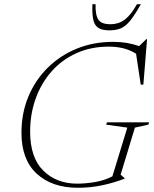

<svg xmlns="http://www.w3.org/2000/svg" viewBox="-20 -878 726 908"><path d="M345 -9.5Q384.5 -9.5 429.2 -17Q474 -24.5 511.5 -44L582 -274.5L482 -288.5L486 -299.5H685.5L681.5 -288.5L618 -274.5L550.5 -52L570 -35L569 -33Q519 -13.5 463.5 -1.8Q408 10 348.5 10Q226 10 153.8 -56.5Q81.5 -123 81.5 -250Q81.5 -342.5 114 -420.8Q146.5 -499 205.2 -557.2Q264 -615.5 342.8 -647.8Q421.5 -680 514.5 -680Q550 -680 578.8 -675.2Q607.5 -670.5 638 -660L672 -693H675.5L658 -478H645.5L623.5 -624Q594.5 -642 562.2 -649.8Q530 -657.5 494.5 -657.5Q409.5 -657.5 340.8 -626.2Q272 -595 223.2 -539.5Q174.5 -484 148.5 -411.2Q122.5 -338.5 122.5 -255.5Q122.5 -132.5 184.8 -71Q247 -9.5 345 -9.5ZM501 -763.5Q542.5 -763.5 571.2 -786Q600 -808.5 627.5 -858H646Q618 -808 596.5 -781.2Q575 -754.5 552.5 -744.5Q530 -734.5 498 -734.5Q466.5 -734.5 447.8 -744.5Q429 -754.5 422 -781.2Q415 -808 417 -858H432Q430.5 -807.5 445 -785.5Q459.5 -763.5 501 -763.5Z"/></svg>

Font: Newsreader 16pt ExtraLight
Style: Italic
Weight: 275
Italic angle: -17°
Designer: Hugues Gentile
Foundry: Production Type
Version: Version 1.003; ttfautohint (v1.8.3)